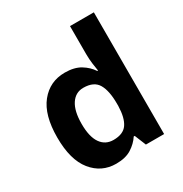

<svg xmlns="http://www.w3.org/2000/svg" viewBox="-177 -894 988 1038"><g transform="rotate(-30 316.5 -375.0)"><path d="M251 9.8Q160.2 9.8 102.5 -61.5Q44.9 -132.8 44.9 -272Q44.9 -412.1 103 -484.1Q161.1 -556.2 254.9 -556.2Q314 -556.2 352.1 -533Q390.1 -509.8 412.1 -476.1H417Q414.1 -492.2 409.9 -522.7Q405.8 -553.2 405.8 -585V-759.8H554.7V0H440.9L412.1 -70.8H405.8Q383.8 -37.1 346.9 -13.7Q310.1 9.8 251 9.8ZM302.7 -108.9Q363.8 -108.9 388.9 -145.5Q414.1 -182.1 416 -254.9V-271Q416 -350.1 391.4 -392.6Q366.7 -435.1 300.8 -435.1Q252 -435.1 223.9 -392.6Q195.8 -350.1 195.8 -270Q195.8 -189.9 223.9 -149.4Q252 -108.9 302.7 -108.9Z"/></g></svg>

Font: Nokora
Style: Bold
Weight: 700
Designer: Danh Hong
Version: Version 8.000; ttfautohint (v1.8.3)